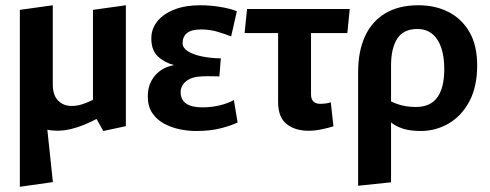

<svg xmlns="http://www.w3.org/2000/svg" viewBox="-20 -485 1872 734"><path d="M158.8 -10 182.2 211.1 55.9 229.1V-222.2H158.8ZM375 15.8 349.1 -30.2Q328.6 -19.2 303.2 -8.6Q277.8 2 251.1 8.4Q224.3 14.7 199 14.7Q158.1 14.7 125.7 -0.1Q93.3 -15 74.6 -45.3Q55.9 -75.6 55.9 -121.1V-447.3L181.8 -464.9V-162.2Q181.8 -121.6 201.8 -100.8Q221.8 -79.9 254.5 -79.9Q275.9 -79.9 297.1 -87.3Q318.3 -94.8 335.4 -103.4V-447.3L461.2 -464.9V-2.7Z M729.1 15.8Q697.7 15.8 665.4 8.9Q633 1.9 605.7 -13.2Q578.4 -28.4 561.7 -53.7Q545 -78.9 545 -116.6Q545 -163.9 572.6 -196.1Q600.3 -228.3 645.3 -236Q607.9 -246.2 583.2 -269.6Q558.5 -292.9 558.5 -338.7Q558.5 -375 581.5 -403.5Q604.5 -432.1 646.6 -448.5Q688.7 -464.9 744.1 -464.9Q784.2 -464.9 822.6 -458.5Q861 -452.1 885.5 -442L863.7 -346Q841.6 -354.5 811.9 -363.5Q782.1 -372.4 748.5 -372.4Q712.3 -372.4 695.2 -358.9Q678.1 -345.4 678.1 -319.4Q678.1 -302 698 -289.2Q718 -276.4 751.4 -269.4Q784.9 -262.4 824.2 -261.9L818.7 -192.7Q813.2 -193.1 800.7 -193.4Q788.1 -193.6 775.1 -193.6Q762 -193.6 753.5 -193.1Q713.8 -192 692.2 -175Q670.6 -157.9 670.6 -132.3Q670.6 -103.9 691.5 -89.2Q712.4 -74.6 753.2 -74.6Q789.8 -74.6 821.9 -82.7Q853.9 -90.8 874.1 -102.6L888.3 -16.7Q869.3 -7.1 828.1 4.4Q786.9 15.8 729.1 15.8Z M1160.2 14.9Q1107.9 14.9 1075.5 -10.9Q1043.2 -36.7 1043.2 -95V-379.7L1169 -397.2V-124.2Q1169 -106 1178.1 -97Q1187.2 -88.1 1204.3 -88.1Q1227.2 -88.1 1244.6 -94L1254.7 -2.3Q1238.6 3.3 1211.3 9.1Q1184 14.9 1160.2 14.9ZM915.1 -358.6 924.4 -450.5H1317L1307.8 -358.6Z M1349.1 225.1V-208.7Q1349.1 -289.2 1375.4 -346.3Q1401.7 -403.5 1453.1 -434.2Q1504.5 -464.9 1579.7 -464.9Q1643.9 -464.9 1694.6 -439.2Q1745.3 -413.5 1774.8 -362.4Q1804.2 -311.4 1804.2 -235.1Q1804.2 -153.7 1774.5 -97.7Q1744.7 -41.7 1695.4 -13Q1646.2 15.7 1588.7 15.7Q1551.6 15.7 1525.8 8.4Q1500.1 1.1 1481.6 -11.9Q1463.2 -24.9 1445.6 -41.2V-114.1Q1471.1 -96.6 1501.9 -86.3Q1532.7 -76 1569.3 -76Q1625.8 -76 1652.1 -113Q1678.4 -150.1 1678.4 -220.5Q1678.4 -270.5 1666.2 -304.4Q1654 -338.4 1631.2 -356.3Q1608.3 -374.2 1575.8 -374.2Q1522.6 -374.2 1498.7 -337.4Q1474.9 -300.6 1474.9 -233.6V211.9Z"/></svg>

Font: Ancizar Sans Thin
Style: Regular
Weight: 100
Designer: Cesar Puertas, Viviana Monsalve, Julian Moncada, Julian Prieto, Jose Castro, Mariel Hernandez, Felipe Aragon, Sara Alarc
Version: Version 8.100